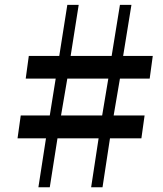

<svg xmlns="http://www.w3.org/2000/svg" viewBox="-20 -790 688 810"><path d="M174 -206.5H54L67.5 -303H190L215 -458.5H88.5L101.5 -554H230L264 -769.5H312L278 -554H451L486 -769.5H534.5L499.5 -554H624.5L611.5 -458.5H486L459.5 -303H590L576.5 -206.5H444L412.5 0H364.5L396 -206.5H222.5L190 0H142ZM411 -303 437 -458.5H264L237.5 -303Z"/></svg>

Font: Merriweather 72pt ExtraBold
Style: Italic
Weight: 800
Italic angle: -7.8°
Version: Version 2.101